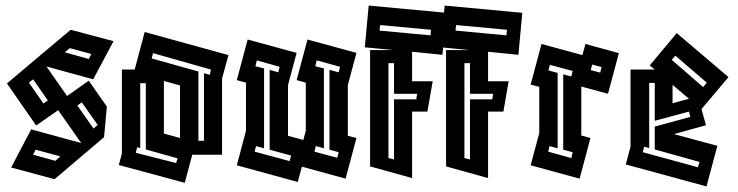

<svg xmlns="http://www.w3.org/2000/svg" viewBox="-20 -642 2653 690"><path d="M176 2 20 -40 92 -177 272 -128 189 -246 110 -191 5 -342 121 -440 234 -535 388 -494 315 -357 147 -403 221 -297 299 -352 364 -259 354 -149 315 -116ZM213 -454 299 -430 308 -448 231 -469ZM84 -345 136 -270 152 -281 99 -357ZM258 -263 316 -180 331 -193 274 -274ZM99 -86 179 -64 197 -80 108 -104Z M407 -49 418 -90V-392H464L500 -527L801 -444L778 -360V-86H671L644 15ZM693 -136H713V-379L734 -373L738 -392L530 -451L525 -432L693 -385ZM569 -162 627 -146V-335L569 -351ZM504 -105V-343H484V-110L473 -113L468 -93L613 -56L618 -73Z M831 -48 864 -172V-345L831 -354L870 -500L1046 -452L1015 -336V-154L1070 -139L1079 -172V-345L1046 -354L1085 -500L1261 -452L1230 -336V-154L1261 -146L1222 0L1065 -43L1050 12ZM949 -391 980 -382 985 -402 903 -425 898 -404 929 -396V-109L900 -117L895 -97L1021 -63L1026 -83L949 -104ZM1164 -391 1197 -382 1202 -402 1118 -425 1113 -404 1144 -396V-109L1115 -117L1110 -97L1192 -75L1197 -95L1164 -104Z M1291 -472 1305 -622 1584 -596 1570 -445 1461 -456V-350H1535L1516 -241H1461V-2L1310 -44V-462H1394ZM1344 -532 1527 -515 1529 -535 1346 -552ZM1376 -74 1396 -69V-285H1476L1479 -305H1396V-415H1376ZM1564 -472 1578 -622 1857 -596 1843 -445 1734 -456V-350H1808L1789 -241H1734V-2L1583 -44V-462H1667ZM1617 -532 1800 -515 1802 -535 1619 -552ZM1649 -74 1669 -69V-285H1749L1752 -305H1669V-415H1649Z M1887 -48 1918 -164V-330L1887 -338L1926 -484L2073 -444L2084 -484L2124 -473V-474V-473L2204 -451L2165 -305L2069 -331V-155L2102 -146L2063 0ZM2103 -390 2137 -381 2142 -401 2108 -410ZM1984 -109 1955 -117 1950 -97 2033 -74 2038 -95 2004 -104V-375L2033 -367L2038 -387L1956 -409L1951 -389L1984 -380Z M2229 -51 2246 -115V-392H2333L2315 -407L2412 -523L2598 -365L2501 -250L2517 -192L2402 -160L2558 -118L2519 28ZM2394 -427 2507 -329 2520 -345 2407 -442ZM2313 -110 2295 -115 2290 -95 2488 -41 2494 -60 2333 -105V-187L2461 -222L2456 -241L2333 -208V-344H2313ZM2397 -271 2456 -287 2397 -337Z"/></svg>

Font: Blaka Hollow
Style: Regular
Weight: 400
Designer: Mohamed Gaber
Foundry: Kief Type Foundry
Version: Version 1.003; ttfautohint (v1.8.4.7-5d5b)